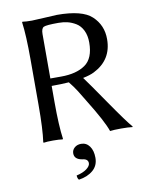

<svg xmlns="http://www.w3.org/2000/svg" viewBox="-95 -721 790 1017"><g transform="rotate(-10 300.0 -212.0)"><path d="M290 43Q317.9 43 335 66.4Q352.1 89.8 352.1 128.9Q352.1 170.9 322.5 196Q293 221.2 246.1 228Q238.3 220.2 237.8 204.1Q272.9 196.3 293 181.2Q313 166 313 150.9Q313 127.9 282.2 125Q240.2 118.2 240.2 85.9Q240.2 67.9 254.2 55.4Q268.1 43 290 43ZM189.9 -286.1V-200.2Q189.9 -71.3 200.2 0L198.2 2.9Q180.2 0 147 0Q113.8 0 96.2 2.9L94.2 0Q104 -67.9 104 -200.2V-444.8Q104 -573.7 94.2 -645L96.2 -647.9Q114.3 -645 147 -645Q163.1 -645 216.6 -648.4Q270 -651.9 282.2 -651.9Q418.5 -651.9 469.2 -604Q522.5 -554.2 522 -479Q522 -368.2 421.9 -317.9Q399.9 -306.6 361.3 -298.8Q384.8 -267.6 465.8 -149.7Q546.9 -31.7 575.2 0L573.2 2.9Q553.2 0 513.2 0Q472.2 0 453.1 2.9Q435.1 -51.3 357.9 -175.8Q353 -183.6 340.1 -205.1Q327.1 -226.6 320.8 -236.6Q314.5 -246.6 303.5 -262Q292.5 -277.3 282.7 -289.1Q240.7 -286.1 189.9 -286.1ZM283.2 -608.9Q217.3 -608.9 203.6 -602.1Q189.9 -595.2 189.9 -564.9V-326.2H248Q330.1 -326.2 377.9 -359.6Q425.8 -393.1 425.8 -478Q425.8 -516.1 412.4 -543.5Q398.9 -570.8 376.5 -584.5Q354 -598.1 331.5 -603.5Q309.1 -608.9 283.2 -608.9Z"/></g></svg>

Font: Biolilbert
Style: Regular
Weight: 400
Designer: Philipp H. Poll
Foundry: Philipp H. Poll
Version: Version 1.1.0